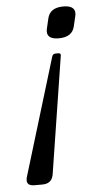

<svg xmlns="http://www.w3.org/2000/svg" viewBox="-52 -486 379 763"><g transform="rotate(-5 138.0 -105.0)"><path d="M201.7 -329.1Q156.2 -329.1 156.2 -359.4Q156.2 -364.7 157.7 -371.6L167 -411.6Q176.8 -453.6 230 -453.6Q275.4 -453.6 275.9 -423.3Q275.9 -418 274.4 -411.6L265.1 -371.6Q255.4 -329.1 201.7 -329.1ZM203.1 -258.3 129.9 208 128.9 212.4Q121.6 244.1 85.4 244.1H54.7Q24.9 244.1 24.9 222.7Q24.9 218.3 25.9 212.9L27.3 208L168.9 -258.3Q171.9 -270 183.6 -270H193.8Q203.6 -270 203.6 -262.2Q203.6 -260.3 203.1 -258.3Z"/></g></svg>

Font: Caudex
Style: Italic
Weight: 400
Italic angle: -13°
Version: Version 1.04